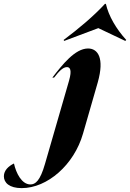

<svg xmlns="http://www.w3.org/2000/svg" viewBox="-264 -770 671 990"><path d="M92 -354 -32 75C-57 163 -82 181 -107 181C-152 181 -181 123 -192 73C-219 86 -244 108 -244 139C-244 172 -216 200 -152 200C-20 200 118 80 164 -81L240 -345C276 -472 240 -520 190 -520C123 -520 57 -436 6 -370H15C37 -398 59 -424 81 -424C97 -424 108 -410 92 -354ZM64 -564 67 -559 243 -625 382 -559 387 -564C335 -621 296 -688 282 -750H277C220 -688 143 -623 64 -564Z"/></svg>

Font: Nyght Serif Bold Italic
Style: Regular
Weight: 700
Italic angle: -16°
Designer: Maksym Kobuzan
Version: Version 0.410;Glyphs 3.1.2 (3151)